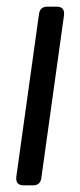

<svg xmlns="http://www.w3.org/2000/svg" viewBox="-20 -556 241 576"><path d="M51 0Q26 0 29 -26L97 -514Q100 -536 122 -536H150Q175 -536 172 -510L104 -22Q101 0 79 0Z"/></svg>

Font: Pitagon Sans Text
Style: Italic
Weight: 400
Italic angle: -8°
Designer: Travis Tran
Foundry: Pitagon
Version: Version 1.001; ttfautohint (v1.8.4.7-5d5b);gftools[0.9.26]